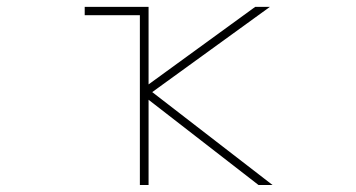

<svg xmlns="http://www.w3.org/2000/svg" viewBox="-20 -564 1040 561"><path d="M735.4 -23.4 414.1 -272.5V-23.4H388.7V-519.5H227.5V-543.9H414.1V-317.4L725.6 -543.9H768.6L424.8 -294.9L776.4 -23.4Z"/></svg>

Font: Mgen+ 1m thin
Style: Regular
Weight: 100
Designer: [Source Han Sans]
Ryoko NISHIZUKA  (kana & ideographs); Paul D. Hunt (Latin, Greek & Cyrillic); Wenlong ZHANG  (bopomofo
Version: Version 1.059.20150602